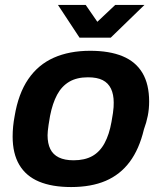

<svg xmlns="http://www.w3.org/2000/svg" viewBox="-20 -743 653 775"><path d="M267 12Q190 12 137.5 -10Q85 -32 58 -77.5Q31 -123 31 -192Q31 -212 33 -232.5Q35 -253 39 -274Q54 -365 94 -423.5Q134 -482 197 -510Q260 -538 344 -538Q422 -538 475 -516Q528 -494 555 -448.5Q582 -403 582 -333Q582 -303 576.5 -275.5Q571 -248 561 -221Q542 -141 503.5 -89.5Q465 -38 406.5 -13Q348 12 267 12ZM277 -96Q322 -96 352.5 -113Q383 -130 402 -165Q421 -200 430 -251Q434 -273 436 -287Q438 -301 438.5 -310.5Q439 -320 439 -329Q439 -362 428 -385Q417 -408 394.5 -419.5Q372 -431 335 -431Q290 -431 259.5 -413Q229 -395 210.5 -360.5Q192 -326 182 -275Q178 -253 176 -238.5Q174 -224 173 -214.5Q172 -205 172 -197Q172 -164 183 -141.5Q194 -119 217.5 -107.5Q241 -96 277 -96ZM563 -723 427 -591H301L214 -723H326L395 -623H339L445 -723Z"/></svg>

Font: Archivo SemiBold
Style: Bold Italic
Weight: 700
Italic angle: -10°
Version: Version 2.001